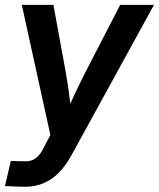

<svg xmlns="http://www.w3.org/2000/svg" viewBox="-33 -542 636 768"><path d="M-13.2 202.1 10.3 102.1 60.5 103Q79.6 104.5 94.5 99.1Q109.4 93.8 121.3 80.3Q133.3 66.9 144 44.4L168.5 -2L54.2 -522.5H180.7L231 -247.6Q238.8 -202.6 244.4 -157.7Q250 -112.8 255.4 -67.4H221.2Q241.2 -112.8 262.2 -157.7Q283.2 -202.6 305.7 -247.6L447.8 -522.5H583L251.5 81.5Q229.5 121.6 201.9 149.2Q174.3 176.8 140.9 190.9Q107.4 205.1 67.9 205.1Q46.4 205.1 25.6 204.1Q4.9 203.1 -13.2 202.1Z"/></svg>

Font: Inter 28pt SemiBold
Style: Italic
Weight: 600
Italic angle: -9.3988°
Designer: Rasmus Andersson
Foundry: rsms
Version: Version 4.001;git-66647c0bb